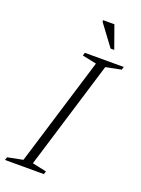

<svg xmlns="http://www.w3.org/2000/svg" viewBox="-186 -943 746 1014"><g transform="rotate(20 187.0 -435.5)"><path d="M254 -642.5 174.5 -659 179.5 -676H398L393 -659L306.5 -642L121 -34L200.5 -17L195 0H-23.5L-18 -17L68 -34ZM320 -743.5H299.5L211 -862.5V-871H274.5Z"/></g></svg>

Font: Newsreader 16pt 16pt Light
Style: Italic
Weight: 300
Italic angle: -17°
Version: Version 1.003